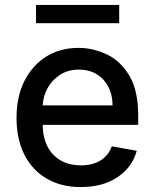

<svg xmlns="http://www.w3.org/2000/svg" viewBox="-20 -747 627 778"><path d="M168 -24Q110 -58 78 -122Q47 -184 47 -269Q47 -354 78 -417Q109 -480 166 -517Q223 -553 299 -553Q358 -553 416 -525Q471 -498 506 -437Q540 -378 540 -278V-241H153Q154 -163 197 -119Q239 -77 308 -77Q354 -77 386 -96Q419 -116 433 -154L534 -136Q516 -69 456 -29Q397 11 306 11Q227 11 168 -24ZM399 -424Q361 -465 300 -465Q257 -465 225 -445Q191 -423 174 -392Q155 -359 153 -320H436Q436 -383 399 -424ZM126 -653V-727H463V-653Z"/></svg>

Font: Sinter Medium
Style: Regular
Weight: 500
Foundry: Adobe & rsms
Version: Version 1.000